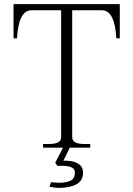

<svg xmlns="http://www.w3.org/2000/svg" viewBox="-20 -720 650 936"><path d="M564 -700V-533H547Q540 -670 476 -670H332V-52Q332 -34 347 -26Q362 -18 392 -18H420V0H320L289 64L300 63L311 64Q342 65 363.5 79.5Q385 94 385 122Q385 161 352.5 178.5Q320 196 265 196Q249 196 221 190L229 168Q236 169 248 170Q260 171 266 171Q304 171 324.5 160.5Q345 150 345 122Q345 105 331.5 97.5Q318 90 298 89L278 88L261 89L249 74L287 0H190V-18H218Q248 -18 263 -26Q278 -34 278 -52V-670H134Q70 -670 63 -533H46V-700Z"/></svg>

Font: Taviraj ExtraLight
Style: Regular
Weight: 200
Designer: Katatrad Team
Foundry: CadsonDemak
Version: Version 1.030